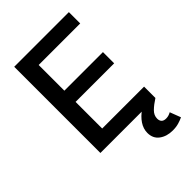

<svg xmlns="http://www.w3.org/2000/svg" viewBox="-272 -832 1146 1146"><g transform="rotate(-45 301.0 -259.0)"><path d="M79.1 0V-727.5H540.5V-631.8H189.9V-415H515.6V-320.3H189.9V-95.7H543.5V0ZM480 210.9Q429.7 210.9 395.8 185.8Q361.8 160.6 361.8 113.8Q361.8 79.1 382.8 47.4Q403.8 15.6 442.4 -10.7L543.5 0Q508.3 22.5 485.8 44.7Q463.4 66.9 463.4 94.7Q463.4 112.3 472.9 122.3Q482.4 132.3 502.4 132.3Q514.2 132.3 524.7 128.9Q535.2 125.5 543.5 120.6L569.8 189.5Q554.2 197.3 531.5 204.1Q508.8 210.9 480 210.9Z"/></g></svg>

Font: Inter 16pt Medium
Style: Regular
Weight: 500
Version: Version 4.001;git-66647c0bb